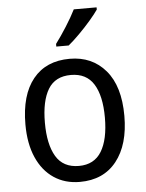

<svg xmlns="http://www.w3.org/2000/svg" viewBox="-54 -810 655 864"><g transform="rotate(-5 273.0 -378.0)"><path d="M497 -269Q497 -139 438 -64.5Q379 10 272 10Q205 10 155 -23.5Q105 -57 77.5 -119.5Q50 -182 50 -269Q50 -402 108.5 -474Q167 -546 274 -546Q375 -546 436 -474.5Q497 -403 497 -269ZM138 -269Q138 -171 170.5 -116.5Q203 -62 274 -62Q343 -62 376 -116Q409 -170 409 -269Q409 -367 376 -420Q343 -473 273 -473Q202 -473 170 -420Q138 -367 138 -269ZM415 -756Q402 -737 377.5 -708.5Q353 -680 325 -652Q297 -624 275 -606H219V-618Q243 -650 269 -691Q295 -732 312 -766H415Z"/></g></svg>

Font: Noto Sans Khmer SemiCondensed
Style: Regular
Weight: 400
Width: 4
Designer: Danh Hong and the Monotype Design Team
Foundry: Monotype Imaging Inc.
Version: Version 2.004; ttfautohint (v1.8.4.7-5d5b)